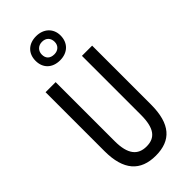

<svg xmlns="http://www.w3.org/2000/svg" viewBox="-304 -1054 1131 1131"><g transform="rotate(-45 261.0 -488.5)"><path d="M261 -786C325 -786 366 -827 366 -888C366 -948 322 -987 261 -987C196 -987 156 -947 156 -886C156 -826 196 -786 261 -786ZM262 -835C226 -835 208 -855 208 -886C208 -917 230 -939 262 -939C296 -939 315 -917 315 -886C315 -855 293 -835 262 -835ZM455 -224V-714H370V-223C370 -111 334 -67 262 -67C191 -67 151 -112 151 -222V-714H67V-223C67 -64 135 10 262 10C389 10 455 -62 455 -224Z"/></g></svg>

Font: Noto Sans Sinhala UI ExtraCondensed
Style: Regular
Weight: 400
Width: 2
Designer: Jelle Bosma - Monotype Design Team
Foundry: Monotype Imaging Inc.
Version: Version 2.006